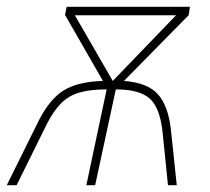

<svg xmlns="http://www.w3.org/2000/svg" viewBox="-65 -547 619 567"><path d="M48 -188Q81 -254 123 -280Q165 -306 239 -308L127 -503L132 -527H496L492 -502L301 -308Q370 -303 401 -269Q432 -235 440 -162L457 0H431L415 -158Q407 -230 376.5 -256.5Q346 -283 277 -283L216 0H190L250 -283Q202 -283 170.5 -274Q139 -265 116.5 -243Q94 -221 74 -182L-16 0H-45ZM268 -308 455 -502H156Z"/></svg>

Font: Noto Sans SemiCondensed Thin
Style: Italic
Weight: 100
Width: 4
Italic angle: -12°
Designer: Monotype Design Team
Foundry: Monotype Imaging Inc.
Version: Version 2.013; ttfautohint (v1.8.4.7-5d5b)